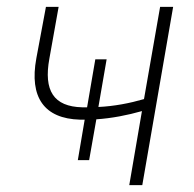

<svg xmlns="http://www.w3.org/2000/svg" viewBox="-20 -540 565 560"><path d="M213 -191H227L207 -73H240L261 -192C306 -195 352 -204 394 -216L357 0H395L485 -520H447L400 -251C359 -239 312 -230 267 -228L291 -367H258L234 -227H220C136 -229 107 -276 124 -369L151 -520H114L86 -370C65 -256 109 -194 213 -191Z"/></svg>

Font: Fixel Text 20240404 ExtraLight
Style: Italic
Weight: 200
Width: 4
Italic angle: -10°
Designer: AlfaBravo + MacPaw
Foundry: Kyrylo Tkachov, Marchela Mozhyna, Serhii Makarenko, Maria Weinstein, Zakhar Kryvoshyya
Version: Version 1.211;Glyphs 3.2 (3225)